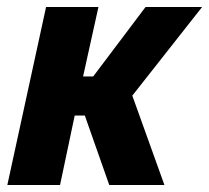

<svg xmlns="http://www.w3.org/2000/svg" viewBox="-20 -530 599 550"><path d="M1 0 112 -510H262L218 -311H247L397 -510H559L359 -256L451 0H293L223 -199H194L152 0Z"/></svg>

Font: Saira Semi Condensed
Style: Bold Italic
Weight: 700
Width: 4
Italic angle: -12°
Designer: Hector Gatti with collaboration of the Omnibus-Type team
Foundry: Omnibus-Type
Version: Version 1.001; ttfautohint (v1.8)